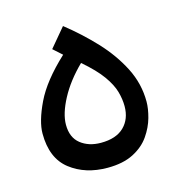

<svg xmlns="http://www.w3.org/2000/svg" viewBox="-79 -540 562 609"><g transform="rotate(-15 202.5 -235.5)"><path d="M202 0Q129 0 79.5 -38.5Q30 -77 30 -158Q30 -198 58.5 -257.5Q87 -317 158 -383L129 -409L181 -471Q233 -430 277 -383Q321 -336 348 -283Q375 -230 375 -171Q375 -148 367 -119Q359 -90 340 -62.5Q321 -35 287 -17.5Q253 0 202 0ZM202 -82Q252 -82 278 -107.5Q304 -133 304 -175Q304 -198 297 -223Q290 -248 269 -277.5Q248 -307 206 -343Q160 -298 134.5 -250Q109 -202 109 -166Q109 -124 135.5 -103Q162 -82 202 -82Z"/></g></svg>

Font: Go Noto Current
Style: Regular
Weight: 400
Designer: Monotype Design Team
Foundry: Monotype Imaging Inc.
Version: Version 2.007; ttfautohint (v1.8) -l 8 -r 50 -G 200 -x 14 -D